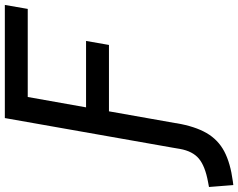

<svg xmlns="http://www.w3.org/2000/svg" viewBox="-229 -619 966 778"><g transform="rotate(-90 254.0 -230.0)"><path d="M144.5 -3.9 143.6 2.9Q130.9 77.1 104 123.8Q77.1 170.4 29.8 195.6Q-17.6 220.7 -91.8 230.5L-106.9 232.4L-114.7 133.8L-93.8 129.9Q-30.3 118.2 0 93Q30.3 67.9 39.6 16.1L44.4 -12.2L164.6 -693.4H623L606.9 -600.6H250L208 -364.3H477.1L460.9 -271.5H191.9Z"/></g></svg>

Font: Cascadia Code NF
Style: Italic
Weight: 400
Italic angle: -10°
Monospace: yes
Designer: Aaron Bell
Foundry: Saja Typeworks
Version: Version 2404.023; ttfautohint (v1.8.4)